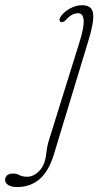

<svg xmlns="http://www.w3.org/2000/svg" viewBox="-138 -480 436 755"><path d="M210 -321.5 73.5 128.5Q53 194.5 17 225Q-19 255.5 -71 255.5Q-94.5 255.5 -106.2 247.2Q-118 239 -118 227.5Q-118 218 -110.8 210.2Q-103.5 202.5 -87.5 202.5Q-72 202.5 -61 208.8Q-50 215 -30.5 215Q-5.5 215 17 191.5Q39.5 168 44 123.5Q45.5 110 47.8 97.8Q50 85.5 55 69.5L174.5 -314Q210.5 -428 168.5 -428Q143.5 -428 119.5 -400Q112 -392.5 105 -393Q95.5 -393 96 -403.5Q98.5 -415 111.8 -428Q125 -441 144.5 -450.2Q164 -459.5 185 -459.5Q224.5 -459.5 228.2 -426Q232 -392.5 210 -321.5Z"/></svg>

Font: Fraunces 9pt Soft Thin
Style: Italic
Weight: 100
Italic angle: -16°
Version: Version 1.000;[b76b70a41]